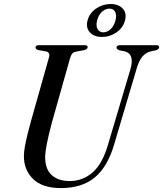

<svg xmlns="http://www.w3.org/2000/svg" viewBox="-20 -925 812 956"><path d="M518 -205.5 630 -582.5Q651 -658 599 -670L576.5 -674Q560 -679.5 560 -688Q560 -700 578 -700H758Q772.5 -700 772.5 -689.5Q772.5 -679.5 755.5 -674.5L729.5 -669Q706 -663 688.8 -643Q671.5 -623 659.5 -580.5L548 -204.5Q515 -93 451.2 -40.8Q387.5 11.5 283.5 11.5Q190 11.5 144 -34.5Q98 -80.5 99 -150Q99 -168 104.2 -196.5Q109.5 -225 117.2 -257Q125 -289 133 -317.5L223.5 -638Q231.5 -664 209.5 -669L171 -675.5Q156.5 -680.5 157 -689Q157 -700 174 -700H401.5Q416.5 -700 416.5 -690.5Q416.5 -679.5 399 -675.5L357 -667.5Q346 -665.5 339.8 -658.2Q333.5 -651 328.5 -634L239 -317Q222 -253.5 213.8 -212.2Q205.5 -171 205 -143.5Q204.5 -83.5 237.2 -53.5Q270 -23.5 326.5 -23.5Q391 -23.5 440.5 -66Q490 -108.5 518 -205.5ZM488 -741Q448.5 -741 427.5 -763.8Q406.5 -786.5 416 -823.5Q425.5 -860 458.5 -882.5Q491.5 -905 531 -905Q570.5 -905 591.2 -882Q612 -859 602.5 -823.5Q593 -787 560.2 -764Q527.5 -741 488 -741ZM525 -882Q505.5 -882 488 -866.5Q470.5 -851 463.5 -823.5Q456.5 -796 466 -780Q475.5 -764 494.5 -764Q514 -764 531 -780Q548 -796 555 -823.5Q562 -850.5 553.2 -866.2Q544.5 -882 525 -882Z"/></svg>

Font: Fraunces 72pt S000
Style: Italic
Weight: 400
Italic angle: -16°
Version: Version 1.000; ttfautohint (v1.8.3)